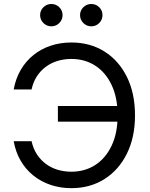

<svg xmlns="http://www.w3.org/2000/svg" viewBox="-20 -956 768 986"><path d="M346.2 10.3Q290 10.3 240.5 -6.3Q190.9 -22.9 151.6 -54.4Q112.3 -85.9 86.2 -130.6Q60.1 -175.3 50.3 -231H142.1Q150.4 -192.9 169.4 -163.6Q188.5 -134.3 215.6 -114.3Q242.7 -94.2 276.1 -84.2Q309.6 -74.2 346.2 -74.2Q415.5 -74.2 469 -108.6Q522.5 -143.1 553.2 -207.8Q584 -272.5 584 -363.3Q584 -454.6 553.2 -519.5Q522.5 -584.5 469 -618.9Q415.5 -653.3 346.2 -653.3Q309.6 -653.3 276.1 -643.3Q242.7 -633.3 215.3 -613Q188 -592.8 169.2 -563.7Q150.4 -534.7 142.1 -496.6H50.3Q60.5 -552.7 86.7 -597.4Q112.8 -642.1 152.1 -673.6Q191.4 -705.1 240.7 -721.4Q290 -737.8 346.2 -737.8Q442.4 -737.8 516.1 -691.7Q589.8 -645.5 631.6 -561.3Q673.3 -477.1 673.3 -363.3Q673.3 -250.5 631.3 -166.3Q589.4 -82 515.6 -35.9Q441.9 10.3 346.2 10.3ZM277.3 -331.1V-411.6H613.8V-331.1ZM448.7 -820.8Q425.3 -820.8 408.2 -837.6Q391.1 -854.5 391.1 -878.4Q391.1 -902.3 408.2 -918.9Q425.3 -935.5 448.7 -935.5Q472.7 -935.5 489.5 -918.9Q506.3 -902.3 506.3 -878.4Q506.3 -854.5 489.5 -837.6Q472.7 -820.8 448.7 -820.8ZM243.7 -820.8Q220.2 -820.8 203.1 -837.6Q186 -854.5 186 -878.4Q186 -902.3 203.1 -918.9Q220.2 -935.5 243.7 -935.5Q267.6 -935.5 284.4 -918.9Q301.3 -902.3 301.3 -878.4Q301.3 -854.5 284.4 -837.6Q267.6 -820.8 243.7 -820.8Z"/></svg>

Font: Inter 20pt
Style: Regular
Weight: 400
Version: Version 4.001;git-66647c0bb